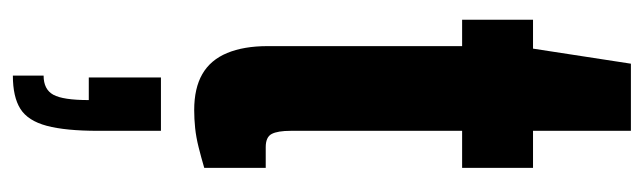

<svg xmlns="http://www.w3.org/2000/svg" viewBox="-380 -344 1025 306"><g transform="rotate(90 133.0 -191.5)"><path d="M156 12Q121 12 98.5 -1Q76 -14 65 -40.5Q54 -67 54 -105V-415H12V-528H58L82 -684H189V-528H248V-415H189V-142Q189 -121 194 -111.5Q199 -102 215 -102H248V-4Q231 1 215 5Q199 9 184.5 10.5Q170 12 156 12ZM101 301V252Q123 252 131.5 236.5Q140 221 140 180H104V65H189V165Q189 217 181 247Q173 277 154 289Q135 301 101 301Z"/></g></svg>

Font: Archivo ExtraCondensed ExtraBold
Style: Regular
Weight: 800
Width: 2
Designer: Hector Gatti
Foundry: Omnibus-Type
Version: Version 2.001